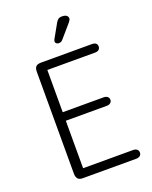

<svg xmlns="http://www.w3.org/2000/svg" viewBox="-144 -851 739 931"><g transform="rotate(-20 225.5 -386.0)"><path d="M137 -552H383Q396 -552 403 -558Q410 -564 410 -574Q410 -585 403 -590.5Q396 -596 383 -596H121Q102 -596 94 -588Q86 -580 86 -561V-35Q86 -19 93.5 -9.5Q101 0 119 0H395Q407 0 414.5 -6Q422 -12 422 -22Q422 -33 414.5 -39Q407 -45 395 -45H137V-290H348Q360 -290 367.5 -296Q375 -302 375 -312Q375 -322 367.5 -328Q360 -334 348 -334H137ZM323 -750Q323 -757 319.5 -762Q316 -767 309 -769.5Q302 -772 290 -772Q280 -772 273.5 -767.5Q267 -763 261 -753L220 -680Q217 -673 217 -669Q217 -663 222 -659Q227 -655 234 -655Q242 -655 246.5 -657.5Q251 -660 257 -667L314 -733Q318 -738 320.5 -742.5Q323 -747 323 -750Z"/></g></svg>

Font: Beiruti Light
Style: Regular
Weight: 300
Designer: Arlette Boutros
Foundry: Boutros
Version: Version 1.41